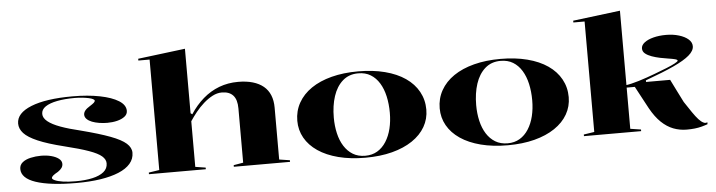

<svg xmlns="http://www.w3.org/2000/svg" viewBox="-47 -952 4376 1174"><g transform="rotate(-5 2141.5 -365.0)"><path d="M382 15Q301 15 238 7.5Q175 0 132 -14.5Q89 -29 67.5 -50.5Q46 -72 46 -100Q46 -125 65 -140.5Q84 -156 115 -163Q146 -170 179 -170Q213 -170 241.5 -162.5Q270 -155 287.5 -141.5Q305 -128 305 -109Q305 -96 297.5 -85Q290 -74 274 -63Q252 -51 243 -43Q234 -35 234 -28Q234 -21 250.5 -13.5Q267 -6 299 -1Q331 4 378 4Q436 4 480.5 -6Q525 -16 550 -36.5Q575 -57 575 -89Q575 -113 552 -133Q529 -153 474.5 -172.5Q420 -192 326 -215Q225 -240 166 -265.5Q107 -291 82 -318.5Q57 -346 57 -378Q57 -442 148 -478.5Q239 -515 402 -515Q497 -515 570 -500.5Q643 -486 684.5 -460Q726 -434 726 -398Q726 -377 708 -363Q690 -349 661.5 -342Q633 -335 601 -335Q576 -335 551.5 -339Q527 -343 507.5 -350.5Q488 -358 476 -370Q464 -382 464 -397Q464 -423 503 -446Q522 -458 529 -464.5Q536 -471 536 -477Q536 -482 526.5 -487Q517 -492 500.5 -495.5Q484 -499 462 -501.5Q440 -504 415 -504Q354 -504 307.5 -495Q261 -486 235 -468.5Q209 -451 209 -424Q209 -399 235.5 -377.5Q262 -356 312.5 -337.5Q363 -319 435 -302Q547 -273 613.5 -248Q680 -223 709 -197Q738 -171 738 -140Q738 -102 713 -73Q688 -44 641 -24.5Q594 -5 528.5 5Q463 15 382 15Z M1693 -10V0H1348V-10L1407 -20V-353Q1407 -407 1383.5 -433Q1360 -459 1314 -459Q1285 -459 1256.5 -444Q1228 -429 1201.5 -405.5Q1175 -382 1152.5 -354Q1130 -326 1113 -300V-20L1176 -10V0H827V-10L892 -20V-698H823V-709L1113 -745V-349L1123 -342Q1158 -396 1203 -435Q1248 -474 1302 -494.5Q1356 -515 1419 -515Q1470 -515 1509 -503.5Q1548 -492 1574.5 -470Q1601 -448 1614.5 -415Q1628 -382 1628 -339V-20Z M2155 -515Q2246 -515 2319.5 -496Q2393 -477 2444.5 -441.5Q2496 -406 2523.5 -356Q2551 -306 2551 -246Q2551 -189 2523.5 -141Q2496 -93 2444 -58Q2392 -23 2319 -4Q2246 15 2155 15Q2063 15 1989.5 -4Q1916 -23 1864.5 -58Q1813 -93 1786 -141Q1759 -189 1759 -246Q1759 -306 1787 -356Q1815 -406 1867 -441.5Q1919 -477 1992 -496Q2065 -515 2155 -515ZM2155 -503Q2098 -503 2059.5 -469Q2021 -435 2002 -377Q1983 -319 1983 -246Q1983 -195 1993.5 -149.5Q2004 -104 2025.5 -70Q2047 -36 2079 -16.5Q2111 3 2155 3Q2197 3 2229 -16Q2261 -35 2283 -69.5Q2305 -104 2316 -149Q2327 -194 2327 -246Q2327 -300 2316.5 -347Q2306 -394 2284.5 -429Q2263 -464 2231 -483.5Q2199 -503 2155 -503Z M3029 -515Q3120 -515 3193.5 -496Q3267 -477 3318.5 -441.5Q3370 -406 3397.5 -356Q3425 -306 3425 -246Q3425 -189 3397.5 -141Q3370 -93 3318 -58Q3266 -23 3193 -4Q3120 15 3029 15Q2937 15 2863.5 -4Q2790 -23 2738.5 -58Q2687 -93 2660 -141Q2633 -189 2633 -246Q2633 -306 2661 -356Q2689 -406 2741 -441.5Q2793 -477 2866 -496Q2939 -515 3029 -515ZM3029 -503Q2972 -503 2933.5 -469Q2895 -435 2876 -377Q2857 -319 2857 -246Q2857 -195 2867.5 -149.5Q2878 -104 2899.5 -70Q2921 -36 2953 -16.5Q2985 3 3029 3Q3071 3 3103 -16Q3135 -35 3157 -69.5Q3179 -104 3190 -149Q3201 -194 3201 -246Q3201 -300 3190.5 -347Q3180 -394 3158.5 -429Q3137 -464 3105 -483.5Q3073 -503 3029 -503Z M3783 -20 3848 -10V0H3497V-10L3562 -20V-698H3493V-709L3783 -745ZM3774 -273V-287Q3811 -292 3860 -307Q3909 -322 3959 -341Q4002 -357 4035.5 -370.5Q4069 -384 4088.5 -394.5Q4108 -405 4108 -410Q4108 -416 4092.5 -420Q4077 -424 4053 -427.5Q4029 -431 4002.5 -436.5Q3976 -442 3952 -450.5Q3928 -459 3912.5 -471.5Q3897 -484 3897 -503Q3897 -523 3917.5 -539Q3938 -555 3973 -564Q4008 -573 4050 -573Q4094 -573 4130 -562Q4166 -551 4187 -532.5Q4208 -514 4208 -490Q4208 -462 4176 -434.5Q4144 -407 4079 -377Q4047 -362 4003 -344.5Q3959 -327 3904 -307V-297H4052Q4071 -259 4088.5 -223.5Q4106 -188 4123 -155Q4148 -117 4167.5 -88.5Q4187 -60 4203 -42.5Q4219 -25 4233 -19Q4239 -16 4244.5 -16Q4250 -16 4256 -19V-7Q4240 -1 4219.5 4.5Q4199 10 4176 12.5Q4153 15 4127 15Q4084 15 4045 0Q4006 -15 3971.5 -48Q3937 -81 3907 -135Q3889 -168 3871 -202Q3853 -236 3833 -273Z"/></g></svg>

Font: Kalnia SemiExpanded Medium
Style: Regular
Weight: 500
Width: 6
Designer: Frida Medrano
Foundry: Frida Medrano
Version: Version 1.105